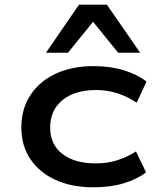

<svg xmlns="http://www.w3.org/2000/svg" viewBox="-20 -790 672 819"><path d="M378 9Q286 9 217 -22.5Q148 -54 109.5 -111.5Q71 -169 71 -246Q71 -325 109.5 -384Q148 -443 217.5 -475.5Q287 -508 379 -508Q451 -508 509 -490Q567 -472 605 -442L563 -352Q526 -377 482.5 -391.5Q439 -406 390 -406Q299 -406 246.5 -363Q194 -320 194 -246Q194 -173 246.5 -133Q299 -93 389 -93Q439 -93 482 -107Q525 -121 560 -144L603 -55Q564 -25 507.5 -8Q451 9 378 9ZM176 -565 317 -770H436L578 -565H484L377 -697L270 -565Z"/></svg>

Font: Nunito Sans 7pt Expanded SemiBold
Style: Regular
Weight: 600
Width: 7
Designer: Vernon Adams
Foundry: Vernon Adams
Version: Version 3.101;gftools[0.9.27]